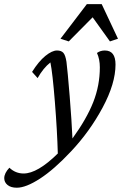

<svg xmlns="http://www.w3.org/2000/svg" viewBox="-150 -667 588 910"><path d="M409.2 -483.4 371.1 -470.7 289.1 -585 175.8 -470.7 136.7 -483.4 261.7 -647.5H332ZM-70.3 222.7Q-98.6 222.7 -114.3 209.7Q-129.9 196.8 -129.9 177.7Q-129.9 153.8 -105.5 127.9Q-76.7 155.3 -38.1 155.3Q27.8 155.3 124 60.5Q121.1 -46.4 110.1 -184.1Q99.1 -321.8 88.9 -371.1Q55.2 -344.7 28.3 -296.9L2 -326.2Q33.2 -376 64.9 -401.9Q96.7 -427.7 120.1 -427.7Q140.6 -427.7 150.4 -416.5Q160.2 -405.3 165 -374Q170.4 -332 180.2 -211.9Q189.9 -91.8 193.4 -10.7Q260.7 -103.5 292 -182.9Q323.2 -262.2 323.2 -347.7Q323.2 -386.7 309.6 -416Q325.7 -427.7 346.7 -427.7Q397.5 -427.7 397.5 -361.3Q397.5 -271 336.4 -157.2Q275.4 -43.5 186.5 50.8Q106.4 136.2 39.8 179.4Q-26.9 222.7 -70.3 222.7Z"/></svg>

Font: Crimson Pro
Style: Italic
Weight: 400
Italic angle: -12°
Designer: Jacques Le Bailly
Foundry: Baron von Fonthausen
Version: Version 1.003